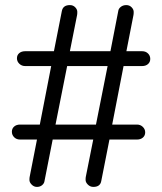

<svg xmlns="http://www.w3.org/2000/svg" viewBox="-20 -733 640 758"><path d="M358.9 -241.2 404.8 -472.2H245.1L199.2 -241.2ZM521 -241.2Q534.2 -241.2 543.7 -232.2Q553.2 -223.1 553.2 -210.4Q553.2 -197.8 544.2 -189.9Q535.2 -182.1 521 -182.1H412.1L379.9 -19Q376 4.9 348.6 4.9Q335.9 4.9 326.9 -4.2Q317.9 -13.2 317.9 -22.5Q317.9 -31.7 318.8 -35.2L348.1 -182.1H188L155.8 -19Q154.8 -9.3 146.5 -2.2Q138.2 4.9 126 4.9Q113.8 4.9 105 -4.2Q96.2 -13.2 96.2 -22.5Q96.2 -31.7 97.2 -35.2L126 -182.1H59.1Q44.9 -182.1 35.9 -191.2Q26.9 -200.2 26.9 -212.9Q26.9 -225.6 35.9 -233.4Q44.9 -241.2 59.1 -241.2H137.2L182.1 -472.2H79.1Q65.9 -472.2 56.4 -481.2Q46.9 -490.2 46.9 -502.9Q46.9 -515.6 55.9 -523.2Q64.9 -530.8 79.1 -530.8H192.9L224.1 -689Q228.5 -712.9 255.9 -712.9Q268.6 -712.9 276.9 -704.3Q285.2 -695.8 285.2 -686Q285.2 -676.3 284.2 -672.9L255.9 -530.8H416L446.8 -689Q447.8 -698.7 456.8 -705.8Q465.8 -712.9 478.5 -712.9Q491.2 -712.9 499.5 -704.3Q507.8 -695.8 507.8 -686Q507.8 -676.3 506.8 -672.9L479 -530.8H541Q555.2 -530.8 564.2 -522Q573.2 -513.2 573.2 -500.5Q573.2 -487.8 564.2 -480Q555.2 -472.2 541 -472.2H467.8L422.9 -241.2Z"/></svg>

Font: Nunito-Regular
Style: Regular
Weight: 400
Designer: Vernon Adams
Foundry: newtypography
Version: Version 3.000